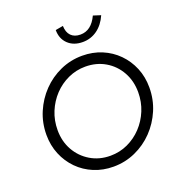

<svg xmlns="http://www.w3.org/2000/svg" viewBox="-162 -1061 1119 1205"><g transform="rotate(-20 397.0 -458.5)"><path d="M391 11Q321 11 261 -14Q201 -39 156.5 -84Q112 -129 87 -189.5Q62 -250 62 -320Q62 -400 92 -470.5Q122 -541 174 -595Q226 -649 295 -680Q364 -711 442 -711Q512 -711 572 -686Q632 -661 676.5 -616Q721 -571 746 -511Q771 -451 771 -380Q771 -300 741 -229.5Q711 -159 659 -105Q607 -51 538 -20Q469 11 391 11ZM396 -60Q458 -60 512 -85Q566 -110 607 -153.5Q648 -197 671.5 -254Q695 -311 695 -376Q695 -451 661.5 -511Q628 -571 569.5 -605.5Q511 -640 437 -640Q376 -640 321.5 -615Q267 -590 226 -546.5Q185 -503 161.5 -446Q138 -389 138 -324Q138 -249 171.5 -189.5Q205 -130 263.5 -95Q322 -60 396 -60ZM477 -790Q416 -790 379 -825.5Q342 -861 342 -919L393 -928Q394 -885 416.5 -862Q439 -839 479 -839Q552 -839 592 -925L642 -909Q617 -852 574 -821Q531 -790 477 -790Z"/></g></svg>

Font: Red Hat Display VF
Style: Italic
Weight: 300
Italic angle: -12°
Designer: Pentagram, MCKL
Foundry: Pentagram, MCKL
Version: Version 1.023